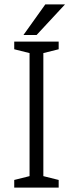

<svg xmlns="http://www.w3.org/2000/svg" viewBox="-20 -857 333 877"><path d="M115 0V-667H178V0ZM45 -667H125V-612L45 -632ZM45 0V-35L125 -55V0ZM168 0V-55L248 -35V0ZM168 -612V-667H248V-632ZM277 -837 147 -697H87L187 -837Z"/></svg>

Font: Epunda Slab Light
Style: Regular
Weight: 300
Designer: Simon Atzbach
Foundry: typofactur
Version: Version 1.102